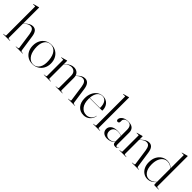

<svg xmlns="http://www.w3.org/2000/svg" viewBox="244 -1940 3159 3159"><g transform="rotate(45 1824.0 -360.0)"><path d="M132 -725V-357L140 -365Q186.5 -407.5 217.5 -423.5Q248.5 -439.5 279.5 -439.5Q326 -439.5 352.2 -407.5Q378.5 -375.5 388 -310L429 -29Q431.5 -11 447.5 -9L477 -5Q480.5 -4.5 480.5 -2.5Q480.5 0 477 0H316.5Q312.5 0 312.5 -2.5Q312.5 -5 317.5 -5.5L355 -10.5Q373 -13 370.5 -29L331 -305Q322.5 -361.5 302.8 -387.5Q283 -413.5 245.5 -413.5Q199 -413.5 143 -361.5L132 -351.5V-23Q132 -12.5 144 -10.5L179.5 -5.5Q184 -5.5 184 -2.5Q184 0 180.5 0H23Q20 0 20 -2.5Q20 -5 27 -6.5L62 -10.5Q74 -12.5 74 -22.5V-690Q74 -695 69 -695H23.5Q21 -695 21 -697.5Q21 -700 24 -701L121.5 -728Q125.5 -729.5 128 -729.5Q132 -729.5 132 -725Z M712 -439.5Q772 -439.5 819.5 -410.8Q867 -382 894.2 -330.8Q921.5 -279.5 921.5 -213Q921.5 -147 893.8 -96.8Q866 -46.5 817.8 -18.2Q769.5 10 708 10Q647.5 10 600.8 -18Q554 -46 527.5 -96.2Q501 -146.5 501 -213Q501 -280 527.2 -331Q553.5 -382 601 -410.8Q648.5 -439.5 712 -439.5ZM733 3Q798.5 -2 833.8 -62.8Q869 -123.5 860 -228Q850.5 -334.5 804.8 -386.8Q759 -439 689 -433.5Q619.5 -428.5 586 -366Q552.5 -303.5 562 -201.5Q571.5 -99.5 619 -45.5Q666.5 8.5 733 3Z M1078.5 -431V-358L1085 -364.5Q1132.5 -409 1167.2 -424.2Q1202 -439.5 1236 -439.5Q1276.5 -439.5 1307 -419.2Q1337.5 -399 1349 -358L1356 -365Q1398.5 -407.5 1429.2 -423.5Q1460 -439.5 1493 -439.5Q1585.5 -439.5 1605 -307.5L1645.5 -28Q1648 -11 1664 -8.5L1691.5 -5Q1695 -4.5 1695 -2.5Q1695 0 1691.5 0H1533.5Q1529.5 0 1529.5 -2.5Q1529.5 -4.5 1534.5 -5.5L1571 -10Q1580.5 -11.5 1584.2 -17.2Q1588 -23 1586.5 -30L1547.5 -302Q1539 -359 1518.2 -386.2Q1497.5 -413.5 1459.5 -413.5Q1412.5 -413.5 1359 -362L1350.5 -353.5Q1355.5 -333 1355.5 -308V-27.5Q1355.5 -11.5 1373.5 -9L1401.5 -5Q1405 -4.5 1405 -2.5Q1405 0 1401 0H1245.5Q1241.5 0 1241.5 -2.5Q1241.5 -5.5 1246.5 -5.5L1282.5 -10Q1292.5 -12 1295.5 -17.5Q1298.5 -23 1298.5 -29.5V-302Q1298.5 -359 1271 -386.2Q1243.5 -413.5 1200 -413.5Q1172.5 -413.5 1145.2 -401.5Q1118 -389.5 1088 -361.5L1078.5 -352.5V-23Q1078.5 -12 1090.5 -10.5L1126.5 -5.5Q1130.5 -5.5 1130.5 -2.5Q1130.5 0 1127 0H969.5Q966.5 0 966.5 -2.5Q966.5 -4 970.5 -5L1008.5 -10.5Q1020.5 -12.5 1020.5 -22V-396.5Q1020.5 -401.5 1015.5 -401.5H969.5Q967 -401.5 967 -404Q967 -406 970.5 -407.5L1068 -435Q1071.5 -436 1074.5 -436Q1078.5 -436 1078.5 -431Z M2068 -269Q2068 -261.5 2059.5 -261.5H1770.5Q1770 -250 1770 -238Q1770 -135.5 1814.8 -79.8Q1859.5 -24 1930.5 -24Q1978 -24 2014.5 -53.8Q2051 -83.5 2060 -134.5Q2060.5 -138 2062 -138Q2065 -138 2064.5 -133.5Q2056 -71.5 2010.2 -30.8Q1964.5 10 1900.5 10Q1817 10 1766.8 -47.2Q1716.5 -104.5 1716.5 -203.5Q1716.5 -270.5 1740.8 -324.2Q1765 -378 1808.2 -409.2Q1851.5 -440.5 1909.5 -440.5Q1981.5 -440.5 2024.8 -392.2Q2068 -344 2068 -269ZM1902.5 -435Q1844 -435 1810.2 -389.8Q1776.5 -344.5 1771 -267H2001.5Q2009 -267 2009 -275Q2009 -352 1979.8 -393.5Q1950.5 -435 1902.5 -435Z M2225.5 -725V-23Q2225.5 -12.5 2237.5 -10.5L2273 -5.5Q2277.5 -5.5 2277.5 -2.5Q2277.5 0 2274 0H2116.5Q2113.5 0 2113.5 -2.5Q2113.5 -5 2120.5 -6.5L2155.5 -10.5Q2167.5 -12.5 2167.5 -22.5V-690Q2167.5 -695 2162.5 -695H2117Q2114.5 -695 2114.5 -697.5Q2114.5 -700 2117.5 -701L2215 -728Q2219 -729.5 2221.5 -729.5Q2225.5 -729.5 2225.5 -725Z M2324.5 -94.5Q2324.5 -142.5 2364.2 -174.5Q2404 -206.5 2481 -206.5Q2512.5 -206.5 2535.8 -201.5Q2559 -196.5 2578 -189.5V-326Q2578 -435.5 2495 -435.5Q2449 -435.5 2428.2 -414.5Q2407.5 -393.5 2407.5 -372.5V-344Q2407.5 -328 2397.8 -319Q2388 -310 2374 -310Q2362.5 -310 2354.8 -318.2Q2347 -326.5 2347 -342.5Q2347 -379 2386.8 -409.8Q2426.5 -440.5 2501 -440.5Q2569.5 -440.5 2602.8 -408.5Q2636 -376.5 2636 -321V-49.5Q2636 -26 2643 -16.5Q2650 -7 2661 -7Q2683.5 -7 2686 -27.5Q2686.5 -30 2688.5 -30Q2690 -30 2690 -27.5Q2690 -17 2677.5 -4.5Q2665 8 2637.5 8Q2580.5 8 2580.5 -46Q2556.5 -19.5 2521 -5.5Q2485.5 8.5 2445.5 8.5Q2390 8.5 2357.2 -20.2Q2324.5 -49 2324.5 -94.5ZM2385 -104Q2385 -61 2410.2 -35.2Q2435.5 -9.5 2477 -9.5Q2504.5 -9.5 2531.2 -19.8Q2558 -30 2578 -50.5V-185Q2559 -192 2538 -196.8Q2517 -201.5 2492 -201.5Q2439 -201.5 2412 -174.5Q2385 -147.5 2385 -104Z M2835 -431.5V-357L2843 -365Q2889.5 -407.5 2920.5 -423.5Q2951.5 -439.5 2982.5 -439.5Q3029 -439.5 3055.2 -407.5Q3081.5 -375.5 3091 -310L3132 -29Q3134.5 -11 3150.5 -9L3180 -5Q3183.5 -4.5 3183.5 -2.5Q3183.5 0 3180 0H3019.5Q3015.5 0 3015.5 -2.5Q3015.5 -5 3020.5 -5.5L3058 -10.5Q3076 -13 3073.5 -29L3034 -305Q3025.5 -361.5 3005.8 -387.5Q2986 -413.5 2948.5 -413.5Q2902 -413.5 2846 -361.5L2835 -351.5V-23Q2835 -12.5 2847 -10.5L2882.5 -5.5Q2887 -5.5 2887 -2.5Q2887 0 2883.5 0H2726Q2723 0 2723 -2.5Q2723 -4 2727 -5L2765 -10.5Q2777 -12.5 2777 -22.5V-397Q2777 -401.5 2772 -401.5H2726.5Q2724 -401.5 2724 -404Q2724 -406 2727 -407.5L2824.5 -434.5Q2828.5 -436 2831 -436Q2835 -436 2835 -431.5Z M3207 -205Q3207 -279 3235 -331.5Q3263 -384 3308.5 -411.8Q3354 -439.5 3406.5 -439.5Q3446.5 -439.5 3478 -424.8Q3509.5 -410 3532 -385.5V-690Q3532 -695 3527 -695H3481.5Q3479 -695 3479 -697.5Q3479 -700 3482 -701L3579.5 -728Q3583.5 -729.5 3586 -729.5Q3590 -729.5 3590 -725V-23Q3590 -12.5 3602 -10.5L3637.5 -5.5Q3642 -5.5 3642 -2.5Q3642 0 3638.5 0H3546.5Q3532 0 3532 -18V-64Q3491.5 -21.5 3457.8 -5.8Q3424 10 3386 10Q3336 10 3295.2 -16.5Q3254.5 -43 3230.8 -91.5Q3207 -140 3207 -205ZM3265.5 -212Q3265.5 -114.5 3305.2 -61Q3345 -7.5 3406.5 -7.5Q3434 -7.5 3467 -21.8Q3500 -36 3532 -71V-378Q3511.5 -402 3481.8 -416.5Q3452 -431 3415 -431Q3374.5 -431 3340.5 -406.2Q3306.5 -381.5 3286 -332.8Q3265.5 -284 3265.5 -212Z"/></g></svg>

Font: Fraunces 144pt Light
Style: Regular
Weight: 300
Version: Version 1.000;[b76b70a41]